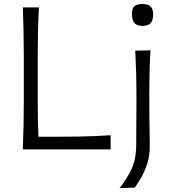

<svg xmlns="http://www.w3.org/2000/svg" viewBox="-20 -750 862 964"><path d="M94.5 0Q97 -60 98.2 -115.2Q99.5 -170.5 99.5 -236.5V-475Q99.5 -541 98.2 -597Q97 -653 94.5 -713H175.5Q172 -653 170.8 -597Q169.5 -541 169.5 -475V-247Q169.5 -196 170.2 -151.8Q171 -107.5 173 -63.5H270.5Q329 -63.5 373.8 -64.2Q418.5 -65 457 -66.8Q495.5 -68.5 535.5 -71V0ZM580.5 194.5Q618 147 641 97.5Q664 48 664 -28.5L665 -219.5V-269.5Q665 -334 663.5 -387Q662 -440 659 -495.5L735.5 -497.5Q732 -442 730.8 -388.5Q729.5 -335 729.5 -269.5Q729.5 -207 730 -162.8Q730.5 -118.5 731.2 -84.2Q732 -50 732 -18.5Q732 30.5 719.8 69.8Q707.5 109 690 139.5Q672.5 170 657 192ZM695 -620Q667.5 -620 655 -634.5Q642.5 -649 642.5 -683.5Q642.5 -708 655.2 -719Q668 -730 696 -730Q749 -730 749 -679.5Q749 -648 736.2 -634Q723.5 -620 695 -620Z"/></svg>

Font: Commissioner Flair Light
Style: Regular
Weight: 300
Designer: Kostas Bartsokas
Foundry: Kostas Bartsokas
Version: Version 1.000; ttfautohint (v1.8.3)